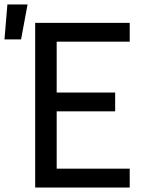

<svg xmlns="http://www.w3.org/2000/svg" viewBox="-64 -837 684 857"><path d="M93 0V-735H515V-651H189V-424H450V-340H189V-84H515V0ZM-44 -661 -31 -817H59L30 -661Z"/></svg>

Font: Iosevka Fixed Curly Md Ex
Style: Regular
Weight: 500
Width: 7
Monospace: yes
Designer: Belleve Invis
Foundry: Belleve Invis
Version: Version 30.1.2